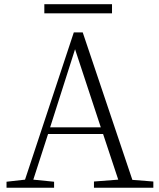

<svg xmlns="http://www.w3.org/2000/svg" viewBox="-20 -883 746 903"><path d="M506.8 -863.3V-820.3H188.5V-863.3ZM215.8 -284.2H454.1L333 -651.4ZM602.5 -37.1 701.2 -29.3V0H421.9V-29.3L536.1 -38.1L464.8 -252.9H206.1L136.7 -38.1L234.4 -28.3V0H10.7V-28.3L97.7 -38.1L327.1 -730.5H369.1Z"/></svg>

Font: GenYoMin TW TTF ExtraLight
Style: Regular
Weight: 250
Version: Version 1.300